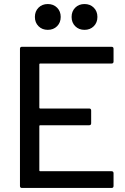

<svg xmlns="http://www.w3.org/2000/svg" viewBox="-20 -932 622 952"><path d="M533 -617H179Q175 -617 175 -613V-398Q175 -394 179 -394H422Q432 -394 432 -384V-321Q432 -311 422 -311H179Q175 -311 175 -307V-87Q175 -83 179 -83H533Q543 -83 543 -73V-10Q543 0 533 0H89Q79 0 79 -10V-690Q79 -700 89 -700H533Q543 -700 543 -690V-627Q543 -617 533 -617ZM335 -848Q335 -876 353 -894Q371 -912 399 -912Q427 -912 445 -894Q463 -876 463 -848Q463 -820 445 -802Q427 -784 399 -784Q371 -784 353 -802Q335 -820 335 -848ZM153 -848Q153 -876 171 -894Q189 -912 217 -912Q245 -912 263 -894Q281 -876 281 -848Q281 -820 263 -802Q245 -784 217 -784Q189 -784 171 -802Q153 -820 153 -848Z"/></svg>

Font: BarlowMedium
Style: Regular
Weight: 500
Designer: Jeremy Tribby
Foundry: Tribby Type
Version: Version 1.422